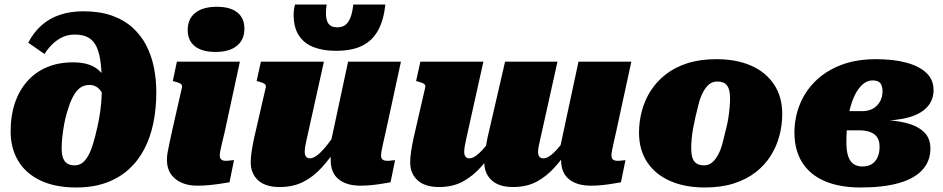

<svg xmlns="http://www.w3.org/2000/svg" viewBox="-20 -816 4175 850"><path d="M311 -663Q279 -663 253.5 -650Q228 -637 209 -617.5Q190 -598 177 -577L105 -627Q129 -673 164 -704Q199 -735 245.5 -750.5Q292 -766 349 -766Q421 -766 475 -747Q529 -728 567 -693.5Q605 -659 628 -614Q651 -569 661.5 -516.5Q672 -464 672 -408Q672 -336 659 -272Q646 -208 618.5 -155.5Q591 -103 548.5 -65Q506 -27 448.5 -6.5Q391 14 318 14Q224 14 159 -17Q94 -48 60.5 -104Q27 -160 27 -235Q27 -304 46 -360Q65 -416 101 -456.5Q137 -497 188 -518.5Q239 -540 303 -540Q342 -540 370.5 -531Q399 -522 419 -503.5Q439 -485 451 -458Q463 -431 470 -395L454 -322Q450 -363 439.5 -389Q429 -415 413 -427.5Q397 -440 376 -440Q357 -440 341.5 -431.5Q326 -423 313.5 -405Q301 -387 289 -357Q282 -337 275 -313Q268 -289 263.5 -263Q259 -237 256 -211Q253 -185 253 -159Q253 -134 259 -117Q265 -100 278 -92Q291 -84 310 -84Q330 -84 344.5 -95Q359 -106 371 -127.5Q383 -149 392.5 -181Q402 -213 411 -253Q416 -275 420.5 -301.5Q425 -328 428 -360.5Q431 -393 431 -430Q431 -491 426 -535Q421 -579 408 -607.5Q395 -636 371.5 -649.5Q348 -663 311 -663Z M719 -109Q719 -124 722 -141.5Q725 -159 730.5 -184Q736 -209 744 -246L786 -431Q787 -437 783.5 -441.5Q780 -446 772.5 -449Q765 -452 753 -455L745 -457L763 -543H1042L975 -233Q968 -204 963 -183Q958 -162 955.5 -149Q953 -136 953 -128Q953 -115 960 -109.5Q967 -104 981 -104Q989 -104 995 -105Q1001 -106 1006.5 -106.5Q1012 -107 1016 -107L996 -9Q978 -6 955 -2.5Q932 1 906 3.5Q880 6 852 6Q813 6 783 -7.5Q753 -21 736 -46Q719 -71 719 -109ZM811 -683Q811 -733 845 -759.5Q879 -786 940 -786Q999 -786 1030.5 -761Q1062 -736 1062 -689Q1062 -640 1028.5 -613Q995 -586 934 -586Q875 -586 843 -611Q811 -636 811 -683Z M1338 -201Q1334 -183 1331.5 -169Q1329 -155 1329 -143Q1329 -135 1331.5 -128.5Q1334 -122 1339 -118.5Q1344 -115 1352 -115Q1368 -115 1388.5 -132Q1409 -149 1432 -179Q1455 -209 1480 -247V-172Q1443 -117 1405 -75Q1367 -33 1322 -10.5Q1277 12 1218 12Q1155 12 1122.5 -18Q1090 -48 1090 -97Q1090 -120 1094 -146Q1098 -172 1105 -205L1157 -431Q1158 -437 1154.5 -441.5Q1151 -446 1143.5 -449Q1136 -452 1125 -455L1116 -457L1135 -543H1414ZM1688 -234Q1681 -204 1676.5 -183.5Q1672 -163 1669.5 -149.5Q1667 -136 1667 -128Q1667 -115 1674 -109.5Q1681 -104 1695 -104Q1705 -104 1714 -105.5Q1723 -107 1729 -107L1709 -9Q1692 -6 1670.5 -2.5Q1649 1 1625 3.5Q1601 6 1576 6Q1514 6 1479 -22.5Q1444 -51 1444 -108Q1444 -112 1444 -117Q1444 -122 1444 -129Q1444 -136 1444 -145L1433 -132L1521 -543H1755ZM1467 -591Q1538 -591 1583.5 -613.5Q1629 -636 1654 -682Q1679 -728 1686 -796H1544Q1540 -759 1531 -737Q1522 -715 1508 -705Q1494 -695 1473 -695Q1452 -695 1440 -705Q1428 -715 1424.5 -737Q1421 -759 1426 -796H1286Q1283 -785 1281.5 -773.5Q1280 -762 1280 -750Q1280 -694 1303.5 -658.5Q1327 -623 1369 -607Q1411 -591 1467 -591Z M2044 -201Q2040 -183 2037.5 -169Q2035 -155 2035 -143Q2035 -135 2037.5 -128.5Q2040 -122 2045 -118.5Q2050 -115 2058 -115Q2074 -115 2094.5 -132Q2115 -149 2138 -179Q2161 -209 2186 -247V-177Q2149 -121 2110.5 -78Q2072 -35 2027.5 -11.5Q1983 12 1924 12Q1861 12 1828.5 -18Q1796 -48 1796 -97Q1796 -120 1800 -146Q1804 -172 1811 -205L1863 -431Q1864 -437 1860.5 -441.5Q1857 -446 1849.5 -449Q1842 -452 1831 -455L1822 -457L1841 -543H2120ZM2708 -234Q2701 -204 2696.5 -183.5Q2692 -163 2689.5 -149.5Q2687 -136 2687 -128Q2687 -115 2694 -109.5Q2701 -104 2715 -104Q2725 -104 2734 -105.5Q2743 -107 2749 -107L2729 -9Q2712 -6 2690.5 -2.5Q2669 1 2645 3.5Q2621 6 2596 6Q2534 6 2499 -22.5Q2464 -51 2464 -108Q2464 -112 2464 -117Q2464 -122 2464 -129Q2464 -136 2464 -145L2453 -132L2541 -543H2775ZM2372 -201Q2368 -183 2365 -169Q2362 -155 2362 -143Q2362 -135 2364.5 -128.5Q2367 -122 2372 -118.5Q2377 -115 2386 -115Q2402 -115 2422.5 -132Q2443 -149 2466 -179Q2489 -209 2513 -247L2514 -177Q2476 -121 2438 -78Q2400 -35 2355.5 -11.5Q2311 12 2251 12Q2189 12 2156.5 -18Q2124 -48 2124 -97Q2124 -113 2125.5 -129.5Q2127 -146 2130.5 -165Q2134 -184 2138 -205L2216 -543H2448Z M3193 -240Q3200 -266 3204 -291Q3208 -316 3210 -339Q3212 -362 3212 -381Q3212 -404 3207 -420.5Q3202 -437 3190 -446Q3178 -455 3155 -455Q3134 -455 3119 -442.5Q3104 -430 3092.5 -408Q3081 -386 3073.5 -358Q3066 -330 3059 -299Q3053 -273 3048.5 -248Q3044 -223 3042 -200.5Q3040 -178 3040 -158Q3040 -136 3045 -119Q3050 -102 3062.5 -93Q3075 -84 3097 -84Q3118 -84 3133 -97Q3148 -110 3159.5 -131.5Q3171 -153 3178.5 -181.5Q3186 -210 3193 -240ZM2809 -229Q2809 -277 2821.5 -324.5Q2834 -372 2860 -413Q2886 -454 2926.5 -486Q2967 -518 3023 -536Q3079 -554 3152 -554Q3240 -554 3305 -525.5Q3370 -497 3406.5 -442.5Q3443 -388 3443 -311Q3443 -262 3430.5 -215Q3418 -168 3392 -126.5Q3366 -85 3325.5 -53.5Q3285 -22 3229 -4Q3173 14 3100 14Q3013 14 2947.5 -14.5Q2882 -43 2845.5 -97.5Q2809 -152 2809 -229Z M3798 -79Q3823 -79 3839.5 -89.5Q3856 -100 3865 -119.5Q3874 -139 3874 -166Q3874 -205 3850 -222Q3826 -239 3786 -239H3621L3642 -324H3798Q3825 -324 3844.5 -335Q3864 -346 3875.5 -366Q3887 -386 3887 -412Q3887 -435 3877.5 -447.5Q3868 -460 3843 -460Q3823 -460 3805.5 -447.5Q3788 -435 3773.5 -411.5Q3759 -388 3748.5 -354.5Q3738 -321 3732.5 -278Q3727 -235 3727 -185Q3727 -149 3734.5 -125.5Q3742 -102 3758 -90.5Q3774 -79 3798 -79ZM3858 -554Q3936 -554 3993 -538.5Q4050 -523 4081.5 -493Q4113 -463 4113 -417Q4113 -374 4085.5 -343Q4058 -312 4003 -296.5Q3948 -281 3865 -281L3918 -303L3910 -264L3870 -285Q3936 -285 3988 -272.5Q4040 -260 4069.5 -232.5Q4099 -205 4099 -158Q4099 -103 4063.5 -64Q4028 -25 3959 -5.5Q3890 14 3791 14Q3696 14 3630.5 -14.5Q3565 -43 3531 -97.5Q3497 -152 3497 -229Q3497 -293 3520 -351.5Q3543 -410 3588.5 -455.5Q3634 -501 3701.5 -527.5Q3769 -554 3858 -554Z"/></svg>

Font: Roboto Serif Black
Style: Italic
Weight: 900
Italic angle: -10°
Version: Version 1.008